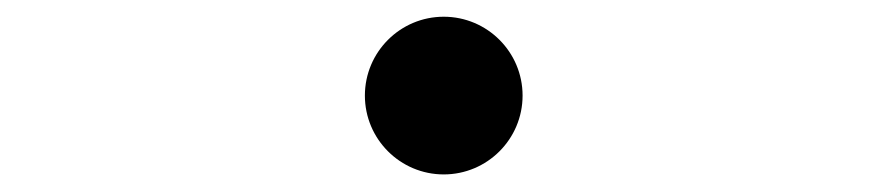

<svg xmlns="http://www.w3.org/2000/svg" viewBox="-20 -492 1040 225"><path d="M500 -287.6C551 -287.6 592.4 -329 592.4 -380C592.4 -431 551 -472.4 500 -472.4C449 -472.4 407.6 -431 407.6 -380C407.6 -329 449 -287.6 500 -287.6Z"/></svg>

Font: Source Han Serif TW VF
Style: Regular
Weight: 250
Designer: Ryoko NISHIZUKA 西塚涼子 (kana & ideographs); Frank Grießhammer (Latin, Greek & Cyrillic); Wenlong ZHANG 张文龙 (bopomofo); San
Foundry: Adobe
Version: Version 2.002;hotconv 1.1.0;makeotfexe 2.6.0